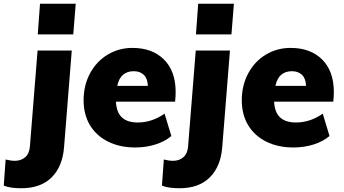

<svg xmlns="http://www.w3.org/2000/svg" viewBox="-125 -777 1829 1022"><path d="M-46 79Q-13 79 9 60Q31 41 34 4L75 -508H257L216 6Q208 109 150 167Q92 225 -12 225Q-71 225 -105 211L-95 72Q-67 79 -46 79ZM278 -757 265 -594H76L88 -757Z M810 -287Q810 -263 807 -236H492Q495 -179 524 -152Q553 -125 608 -125Q684 -125 751 -172L787 -53Q753 -24 702.5 -8Q652 8 595 8Q513 8 450.5 -23Q388 -54 354 -110.5Q320 -167 320 -243Q320 -323 354.5 -387Q389 -451 448.5 -486.5Q508 -522 580 -522Q686 -522 748 -460Q810 -398 810 -287ZM499 -320H662Q661 -358 641 -378Q621 -398 587 -398Q553 -398 530.5 -379.5Q508 -361 499 -320Z M796 79Q829 79 851 60Q873 41 876 4L917 -508H1099L1058 6Q1050 109 992 167Q934 225 830 225Q771 225 737 211L747 72Q775 79 796 79ZM1120 -757 1107 -594H918L930 -757Z M1652 -287Q1652 -263 1649 -236H1334Q1337 -179 1366 -152Q1395 -125 1450 -125Q1526 -125 1593 -172L1629 -53Q1595 -24 1544.5 -8Q1494 8 1437 8Q1355 8 1292.5 -23Q1230 -54 1196 -110.5Q1162 -167 1162 -243Q1162 -323 1196.5 -387Q1231 -451 1290.5 -486.5Q1350 -522 1422 -522Q1528 -522 1590 -460Q1652 -398 1652 -287ZM1341 -320H1504Q1503 -358 1483 -378Q1463 -398 1429 -398Q1395 -398 1372.5 -379.5Q1350 -361 1341 -320Z"/></svg>

Font: Muli Black
Style: Italic
Weight: 900
Italic angle: -4.541°
Designer: Vernon Adams
Foundry: Vernon Adams
Version: Version 2.001